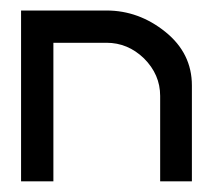

<svg xmlns="http://www.w3.org/2000/svg" viewBox="-20 -340 400 360"><path d="M19.5 0Q19.5 -80.1 19.5 -320.3Q59.6 -320.3 89.8 -320.3Q120.1 -320.3 179.7 -320.3Q240.2 -320.3 290 -280.3Q339.8 -240.2 339.8 -179.7Q339.8 -120.1 339.8 0Q325.2 0 280.3 0Q280.3 -40 280.3 -160.2Q280.3 -200.2 250 -230.5Q219.7 -259.8 179.7 -259.8Q147.5 -259.8 124 -259.8Q99.6 -259.8 80.1 -259.8Q80.1 -172.9 80.1 0Q65.4 0 19.5 0Z"/></svg>

Font: Moonwalk
Style: Regular
Weight: 400
Designer: BarCoded
Foundry: BarCoded
Version: Version 1.0